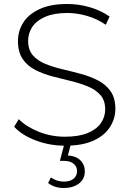

<svg xmlns="http://www.w3.org/2000/svg" viewBox="-20 -725 649 962"><path d="M306 5Q228 5 158.5 -21.5Q89 -48 51 -90L74 -128Q110 -91 172.5 -65.5Q235 -40 305 -40Q375 -40 419.5 -58.5Q464 -77 485.5 -108Q507 -139 507 -177Q507 -222 483 -249Q459 -276 420 -292Q381 -308 335 -319Q289 -330 242 -342.5Q195 -355 156 -375Q117 -395 93.5 -429.5Q70 -464 70 -519Q70 -569 96 -611Q122 -653 177 -679Q232 -705 318 -705Q376 -705 432.5 -688Q489 -671 529 -642L510 -601Q466 -631 415.5 -645.5Q365 -660 318 -660Q251 -660 207 -641Q163 -622 142 -590.5Q121 -559 121 -520Q121 -475 144.5 -448Q168 -421 207 -405Q246 -389 293 -378Q340 -367 386 -354.5Q432 -342 471 -322Q510 -302 534 -268Q558 -234 558 -180Q558 -131 531 -88.5Q504 -46 448.5 -20.5Q393 5 306 5ZM300 217Q277 217 257.5 211Q238 205 221 192L235 164Q249 174 265.5 179.5Q282 185 300 185Q330 185 348 171Q366 157 366 132Q366 110 349 95.5Q332 81 300 81H280L303 -6H336L320 54Q360 56 382.5 78Q405 100 405 134Q405 172 375.5 194.5Q346 217 300 217Z"/></svg>

Font: Modern
Style: Regular
Weight: 300
Designer: Julieta Ulanovsky
Foundry: Julieta Ulanovsky
Version: Version 8.000